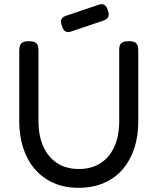

<svg xmlns="http://www.w3.org/2000/svg" viewBox="-20 -885 753 918"><path d="M355 13Q288 13 235.5 -10.5Q183 -34 146.5 -76.5Q110 -119 91 -177.5Q72 -236 72 -305V-643Q72 -657 75.5 -667Q79 -677 88.5 -682.5Q98 -688 118 -688Q138 -688 148 -682.5Q158 -677 161 -667Q164 -657 164 -642V-305Q164 -238 186 -187Q208 -136 251 -106.5Q294 -77 358 -77Q418 -77 461 -105Q504 -133 527 -184Q550 -235 550 -306V-649Q550 -661 553.5 -669.5Q557 -678 567 -683Q577 -688 597 -688Q616 -688 625.5 -682.5Q635 -677 638 -667Q641 -657 641 -642V-303Q641 -233 622 -175.5Q603 -118 566.5 -75.5Q530 -33 476.5 -10Q423 13 355 13ZM316 -733Q300 -730 291 -736Q282 -742 276 -761Q269 -782 273.5 -793Q278 -804 297 -810L457 -864Q472 -867 481 -860.5Q490 -854 496 -835Q503 -814 497.5 -803.5Q492 -793 473 -786Z"/></svg>

Font: Fredoka Light
Style: Regular
Weight: 400
Version: Version 2.001